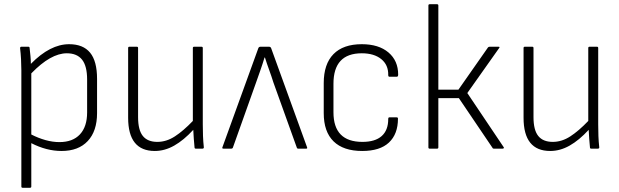

<svg xmlns="http://www.w3.org/2000/svg" viewBox="-20 -703 2929 908"><path d="M87 185Q81 185 81 179V-371Q81 -395 79.5 -423Q78 -451 75 -475Q75 -482 81 -482H114Q120 -482 120 -476Q122 -459 124 -438.5Q126 -418 126 -401Q217 -494 307 -494Q373 -494 406 -454Q439 -414 439 -330V-168Q439 -83 395 -36Q351 11 271 11Q200 11 128 -26V179Q128 185 122 185ZM296 -451Q220 -451 128 -356V-67Q161 -50 195 -40.5Q229 -31 261 -31Q324 -31 358 -67.5Q392 -104 392 -171V-327Q392 -391 368 -421Q344 -451 296 -451Z M712 11Q586 11 586 -146V-476Q586 -482 592 -482H627Q633 -482 633 -476V-149Q633 -88 655.5 -60Q678 -32 724 -32Q767 -32 807 -58Q847 -84 892 -131V-476Q892 -482 898 -482H933Q939 -482 939 -476V-115Q939 -87 940 -60Q941 -33 944 -6Q944 0 937 0H906Q900 0 900 -6Q898 -26 896.5 -47Q895 -68 894 -89Q849 -40 804 -14.5Q759 11 712 11Z M1037 0Q1029 0 1032 -7L1202 -476Q1205 -482 1212 -482H1252Q1259 -482 1262 -476L1432 -7Q1435 0 1428 0H1390Q1385 0 1384 -4L1273 -313Q1264 -342 1253 -372Q1242 -402 1233 -431H1231Q1222 -401 1211.5 -371Q1201 -341 1190 -310L1081 -4Q1079 0 1074 0Z M1693 11Q1604 11 1557.5 -34.5Q1511 -80 1511 -168V-310Q1511 -400 1557 -447Q1603 -494 1691 -494Q1771 -494 1817 -455Q1863 -416 1863 -350Q1863 -340 1856 -340H1822Q1816 -340 1816 -348Q1817 -396 1783 -423.5Q1749 -451 1691 -451Q1557 -451 1557 -307V-172Q1557 -32 1694 -32Q1754 -32 1785 -59.5Q1816 -87 1816 -140Q1816 -148 1821 -148H1856Q1862 -148 1862 -142Q1862 -69 1819.5 -29Q1777 11 1693 11Z M2362 -7Q2364 -5 2362.5 -2.5Q2361 0 2357 0H2315Q2310 0 2309 -4L2150 -239H2053V-6Q2053 0 2047 0H2012Q2006 0 2006 -6V-677Q2006 -683 2012 -683H2047Q2053 -683 2053 -677V-279H2148L2288 -479Q2291 -482 2296 -482H2337Q2346 -482 2340 -475L2190 -263Z M2582 11Q2456 11 2456 -146V-476Q2456 -482 2462 -482H2497Q2503 -482 2503 -476V-149Q2503 -88 2525.5 -60Q2548 -32 2594 -32Q2637 -32 2677 -58Q2717 -84 2762 -131V-476Q2762 -482 2768 -482H2803Q2809 -482 2809 -476V-115Q2809 -87 2810 -60Q2811 -33 2814 -6Q2814 0 2807 0H2776Q2770 0 2770 -6Q2768 -26 2766.5 -47Q2765 -68 2764 -89Q2719 -40 2674 -14.5Q2629 11 2582 11Z"/></svg>

Font: Sofia Sans Semi Condensed Light
Style: Regular
Weight: 300
Designer: Botio Nikoltchev, Ani Petrova
Foundry: lettersoup
Version: Version 4.100; ttfautohint (v1.8.4.7-5d5b)